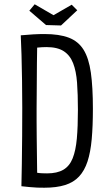

<svg xmlns="http://www.w3.org/2000/svg" viewBox="-20 -867 517 897"><path d="M187 10Q171 10 154 9.5Q137 9 118.5 7Q100 5 80 3L125 -64Q139 -62 152 -60Q165 -58 177 -57.5Q189 -57 200 -57Q247 -57 276 -74Q305 -91 319.5 -127.5Q334 -164 339 -220Q344 -276 344 -354Q344 -426 340 -480.5Q336 -535 321.5 -572Q307 -609 277.5 -628Q248 -647 197 -647Q177 -647 153 -644.5Q129 -642 100 -636L77 -702Q108 -705 135.5 -706.5Q163 -708 187 -708Q257 -708 301.5 -691Q346 -674 370.5 -634.5Q395 -595 404.5 -527.5Q414 -460 414 -359Q414 -278 408.5 -217Q403 -156 389 -113Q375 -70 349.5 -42.5Q324 -15 284 -2.5Q244 10 187 10ZM80 3Q81 -39 82 -101Q83 -163 83.5 -232Q84 -301 84 -363Q84 -426 83 -490.5Q82 -555 80.5 -610.5Q79 -666 77 -702L154 -692Q154 -669 153.5 -638Q153 -607 152.5 -571Q152 -535 152 -498Q152 -461 151.5 -425.5Q151 -390 151 -361Q151 -336 151 -301.5Q151 -267 151.5 -227.5Q152 -188 152.5 -147Q153 -106 153.5 -67.5Q154 -29 155 3ZM265 -748 195 -750 117 -817 142 -847 230 -796 315 -845 341 -819Z"/></svg>

Font: Truculenta
Style: Regular
Weight: 400
Designer: Ivan Castro, Eva Sanz & Omnibus-Type Team
Foundry: Omnibus-Type
Version: Version 1.002